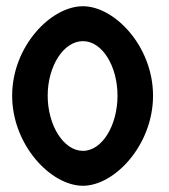

<svg xmlns="http://www.w3.org/2000/svg" viewBox="-20 -590 542 616"><path d="M19 -283C19 -125 143 6 246 6C348 6 471 -125 471 -283C471 -441 348 -570 246 -570C143 -570 19 -441 19 -283ZM133 -283C133 -378 184 -458 246 -458C308 -458 357 -378 357 -283C357 -188 308 -106 246 -106C184 -106 133 -188 133 -283Z"/></svg>

Font: Ampere
Style: SCSuCnd
Weight: 400
Version: Version 1